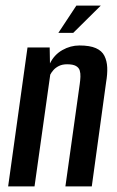

<svg xmlns="http://www.w3.org/2000/svg" viewBox="-20 -664 418 684"><path d="M9 0 78 -495H157L158 -438Q173 -469 202 -485.5Q231 -502 263 -502Q300 -502 321.5 -492.5Q343 -483 352 -465Q361 -447 362 -423.5Q363 -400 358 -371L307 0H213L264 -364Q266 -378 266.5 -390.5Q267 -403 264 -413Q261 -423 250.5 -429Q240 -435 219 -435Q202 -435 190 -429Q178 -423 170.5 -414.5Q163 -406 159 -398L103 0ZM188 -547 252 -644H339L241 -547Z"/></svg>

Font: Alumni Sans Thin SemiBold
Style: Italic
Weight: 600
Italic angle: -8°
Version: Version 1.016